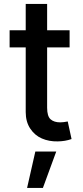

<svg xmlns="http://www.w3.org/2000/svg" viewBox="-20 -696 412 955"><path d="M326.2 -545.4V-460.4H214.4V-160.2Q214.4 -117.7 231.7 -102.5Q249 -87.4 279.3 -87.4Q294.9 -87.4 316.9 -91.8L335.9 -4.4Q304.7 6.8 267.1 7.3Q224.1 8.3 188.5 -7.1Q152.8 -22.5 130.4 -56.4Q107.9 -90.3 107.9 -138.2V-460.4H27.8V-545.4H107.9V-676.3H214.4V-545.4ZM114.7 238.8 155.8 57.6H259.8L193.4 238.8Z"/></svg>

Font: Karasuma Gothic
Style: Regular
Weight: 500
Designer: Rasmus Andersson / Ryoko Nishizuka
Foundry: Genbu
Version: Version 1.00